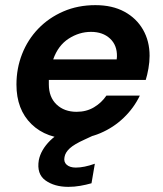

<svg xmlns="http://www.w3.org/2000/svg" viewBox="-20 -528 636 747"><path d="M260 12Q161 12 102.5 -45Q44 -102 44 -199Q44 -262 66 -318Q88 -374 129 -416.5Q170 -459 226.5 -483.5Q283 -508 351 -508Q417 -508 464 -482.5Q511 -457 536.5 -412.5Q562 -368 562 -311Q562 -287 557.5 -261.5Q553 -236 547 -217H170Q170 -209 170 -200Q170 -150 200 -121.5Q230 -93 278 -93Q316 -93 345.5 -110.5Q375 -128 394 -156H524Q501 -108 461.5 -70Q422 -32 370.5 -10Q319 12 260 12ZM334 -404Q288 -404 247 -377.5Q206 -351 187 -297H434Q435 -305 435 -308Q436 -352 408 -378Q380 -404 334 -404ZM246 199Q192 199 157 174Q122 149 131 95Q139 55 175 19Q211 -17 297 -51L346 -71L365 -11L309 15Q269 33 251.5 49Q234 65 231 83Q227 102 239.5 113Q252 124 275 124Q307 124 349 109L336 185Q315 191 292 195Q269 199 246 199Z"/></svg>

Font: DeepMind Sans
Style: Bold Italic
Weight: 700
Italic angle: -10°
Designer: Jonny Pinhorn / Modifications: Colophon Foundry
Foundry: Colophon Foundry
Version: Version 1.002; ttfautohint (v1.8.2)